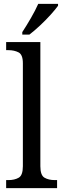

<svg xmlns="http://www.w3.org/2000/svg" viewBox="-20 -979 329 999"><path d="M12 0V-42H24Q56 -42 77.5 -54.5Q99 -67 99 -114V-650Q99 -695 76.5 -706.5Q54 -718 24 -718H12V-760H190V-114Q190 -67 211.5 -54.5Q233 -42 265 -42H277V0ZM96 -812Q117 -844 140.5 -884.5Q164 -925 179 -959H282V-949Q270 -932 244.5 -903.5Q219 -875 188.5 -846.5Q158 -818 133 -799H96Z"/></svg>

Font: Noto Serif Tamil SemiCondensed
Style: Italic
Weight: 400
Width: 4
Italic angle: -12°
Designer: Indian Type Foundry, Tom Grace, and the Monotype Design Team
Foundry: Monotype Imaging Inc.
Version: Version 2.003; ttfautohint (v1.8.4.7-5d5b)